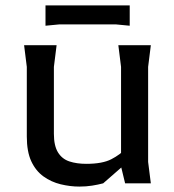

<svg xmlns="http://www.w3.org/2000/svg" viewBox="-20 -677 643 709"><path d="M273 12Q239 12 204 3.5Q169 -5 140.5 -25.5Q112 -46 95.5 -81.5Q79 -117 79 -173V-430L69 -510H189L179 -430V-183Q179 -139 194 -114.5Q209 -90 236 -81Q263 -72 299 -72Q358 -72 391 -89Q424 -106 448 -131V-76L361 0Q342 5 320 8.5Q298 12 273 12ZM442 0 427 -62V-430L417 -510H537L527 -430V-79L537 0ZM148 -657H459V-582L407 -587H200L148 -582Z"/></svg>

Font: AR One Sans Medium
Style: Regular
Weight: 500
Designer: Niteesh Yadav
Foundry: Niteesh Yadav
Version: Version 1.001;gftools[0.9.33]